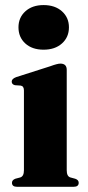

<svg xmlns="http://www.w3.org/2000/svg" viewBox="-20 -718 339 738"><path d="M147.5 -527Q103.5 -527 77.2 -551Q51 -575 51 -613Q51 -650.5 77.5 -674.5Q104 -698.5 147.5 -698.5Q191.5 -698.5 218.2 -674.5Q245 -650.5 245 -613Q245 -575 218.2 -551Q191.5 -527 147.5 -527ZM236.5 -449.5V-63.5Q236.5 -40 250.5 -36L269 -31Q282.5 -26.5 282.5 -15.5Q282.5 0 263 0H45.5Q26 0 26 -15.5Q26 -26 39 -31L58 -36Q72 -40.5 72 -63.5V-370.5Q72 -387 59.5 -389L37.5 -390.5Q25 -393.5 25 -404.5Q25 -415 42 -421.5L173.5 -463.5Q200.5 -473.5 212 -473.5Q236.5 -473.5 236.5 -449.5Z"/></svg>

Font: Fraunces 72pt
Style: Bold
Weight: 700
Version: Version 1.000;[b76b70a41]